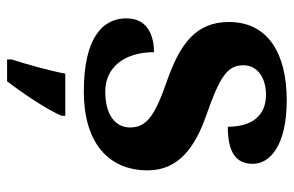

<svg xmlns="http://www.w3.org/2000/svg" viewBox="-160 -428 809 528"><g transform="rotate(90 244.0 -163.5)"><path d="M231 10C369 10 448 -55 448 -166C448 -250 385 -296 296 -327C187 -365 159 -386 159 -429C159 -470 197 -491 240 -491C298 -491 328 -452 328 -386C401 -386 430 -410 430 -455C430 -501 381 -548 255 -548C126 -548 40 -496 40 -389C40 -299 99 -254 207 -217C301 -184 330 -161 330 -117C330 -80 300 -49 231 -49C166 -49 123 -100 123 -183C88 -183 30 -172 30 -107C30 -40 86 10 231 10ZM143 208V221H203C236 178 280 113 298 71V61H182C174 105 156 168 143 208Z"/></g></svg>

Font: Noto Nastaliq Urdu
Style: Bold
Weight: 700
Designer: Monotype Design Team (Patrick Giasson: type design, Kamal Mansour: OpenType code, Glenda Bellarosa). Updated by Simon Co
Foundry: Monotype Imaging Inc., Simon Cozens
Version: Version 3.009